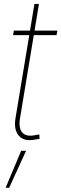

<svg xmlns="http://www.w3.org/2000/svg" viewBox="-20 -691 305 953"><path d="M264.6 -539.1 260.7 -516.6H44.9L48.8 -539.1ZM150.9 -671.4H173.3L79.1 -102.5Q71.3 -54.7 90.8 -33Q110.4 -11.2 153.8 -20Q158.7 -21 164.6 -22Q170.4 -22.9 175.3 -23.4L176.3 -1.5Q170.4 -1 164.6 0Q158.7 1 152.8 2Q98.1 12.2 73 -17.8Q47.9 -47.9 56.6 -102.5ZM7.8 241.2 85 57.6H109.4L25.4 241.2Z"/></svg>

Font: Inter 18pt Thin
Style: Italic
Weight: 250
Italic angle: -9.3988°
Version: Version 4.001;git-66647c0bb